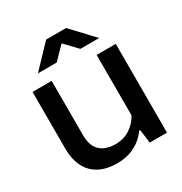

<svg xmlns="http://www.w3.org/2000/svg" viewBox="-172 -855 940 991"><g transform="rotate(-30 298.5 -359.5)"><path d="M543 -529V0H440L430 -80H423Q395 -39 348.5 -15Q302 9 243 9Q179 9 135 -15Q91 -39 69 -84Q47 -129 47 -189V-529H161V-203Q161 -162 175.5 -135Q190 -108 218 -94.5Q246 -81 283 -81Q334 -81 371.5 -106Q409 -131 429 -169V-529ZM119 -598 243 -728H362L484 -598H372L302 -671L231 -598Z"/></g></svg>

Font: Hubot Sans Medium
Style: Regular
Weight: 500
Designer: Deni Anggara
Foundry: GitHub, Inc., Subsidiary of Microsoft Corporation
Version: Version 2.000